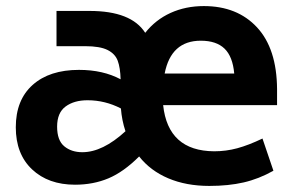

<svg xmlns="http://www.w3.org/2000/svg" viewBox="-20 -595 968 632"><path d="M685 -97Q724 -97 761 -107Q798 -117 844 -139L880 -33Q832 -6 782 5.5Q732 17 669 17Q593 17 534 -8Q475 -33 438 -80Q387 -29 337 -8Q287 13 227 13Q139 13 85.5 -37.5Q32 -88 32 -176Q32 -266 87.5 -315.5Q143 -365 240 -365Q319 -365 377 -334Q376 -372 367.5 -395Q359 -418 334 -430.5Q309 -443 260 -443H166V-559H275Q412 -559 458 -487Q492 -530 541.5 -552.5Q591 -575 651 -575Q761 -575 826 -505Q891 -435 892 -302V-249H517Q533 -98 685 -97ZM522 -353H751Q746 -409 719 -435Q692 -461 641 -461Q543 -461 522 -353ZM393 -163Q381 -199 378 -238Q326 -265 268 -265Q224 -265 196 -244.5Q168 -224 168 -178Q168 -133 191.5 -113.5Q215 -94 251 -94Q318 -94 393 -163Z"/></svg>

Font: Biryani
Style: Bold
Weight: 700
Designer: Dan Reynolds and Mathieu Reguer
Foundry: Dan Reynolds and Mathieu Reguer
Version: Version 1.004; ttfautohint (v1.1) -l 5 -r 5 -G 72 -x 0 -D la